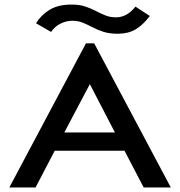

<svg xmlns="http://www.w3.org/2000/svg" viewBox="-20 -822 790 842"><path d="M610 0 526 -161H220L136 0H21L357 -632H393L729 0ZM374 -453 262 -241H484ZM574 -793 637 -752Q606 -711 573.5 -692.5Q541 -674 496 -674Q460 -674 433.5 -682.5Q407 -691 385.5 -702.5Q364 -714 343 -722.5Q322 -731 298 -731Q272 -731 246.5 -719Q221 -707 204 -682L138 -720Q160 -756 197.5 -779Q235 -802 294 -802Q329 -802 354 -793.5Q379 -785 400 -774Q421 -763 442 -754.5Q463 -746 489 -746Q537 -746 574 -793Z"/></svg>

Font: Inconsolata ExtraExpanded SemiBold
Style: Regular
Weight: 600
Width: 8
Monospace: yes
Designer: Raph Levien, Cyreal, Brenton Simpson
Foundry: Raph Levien, Cyreal, Google
Version: Version 3.001; ttfautohint (v1.8.2.53-6de2)